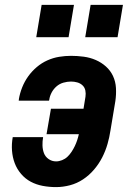

<svg xmlns="http://www.w3.org/2000/svg" viewBox="-20 -756 540 784"><path d="M209 8Q181 8 154.5 3Q128 -2 105.5 -14Q83 -26 66 -46Q49 -66 40 -90Q31 -114 29 -141Q27 -168 32 -196H156Q153 -179 153.5 -162Q154 -145 159.5 -130.5Q165 -116 178.5 -106.5Q192 -97 209 -97Q221 -97 233.5 -102Q246 -107 255.5 -116Q265 -125 272.5 -136.5Q280 -148 285.5 -159.5Q291 -171 295 -183Q299 -195 302 -208H170L188 -312H321L329 -361Q331 -374 328.5 -386.5Q326 -399 317 -407.5Q308 -416 295.5 -419.5Q283 -423 270 -423Q255 -423 239 -418.5Q223 -414 210.5 -403Q198 -392 190.5 -377.5Q183 -363 181 -348Q181 -347 180.5 -346Q180 -345 180 -345H56Q57 -346 57 -348Q57 -350 57 -351Q61 -375 70.5 -399Q80 -423 95 -444Q110 -465 130 -482Q150 -499 173.5 -509.5Q197 -520 221.5 -524Q246 -528 270 -528Q296 -528 322 -524.5Q348 -521 371 -511Q394 -501 412.5 -484.5Q431 -468 441.5 -445.5Q452 -423 453.5 -396.5Q455 -370 451 -343L431 -223Q427 -196 419 -168Q411 -140 397.5 -113.5Q384 -87 364 -63.5Q344 -40 319 -23.5Q294 -7 265.5 0.5Q237 8 209 8ZM328 -604 350 -736H482L460 -604ZM128 -604 150 -736H282L260 -604Z"/></svg>

Font: Iosevka SS04 Extrabold
Style: Italic
Weight: 800
Italic angle: -9°
Monospace: yes
Designer: Belleve Invis
Foundry: Belleve Invis
Version: Version 19.0.0; ttfautohint (v1.8.4)